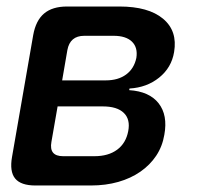

<svg xmlns="http://www.w3.org/2000/svg" viewBox="-20 -570 640 590"><path d="M89 0Q44 0 26.5 -21.5Q9 -43 17 -88L82 -462Q90 -507 115.5 -528.5Q141 -550 186 -550H347Q436 -550 481 -512.5Q526 -475 515 -410Q507 -362 469 -331.5Q431 -301 378 -298L377 -293Q439 -289 467.5 -252.5Q496 -216 485 -156Q479 -120 460 -91.5Q441 -63 411.5 -42.5Q382 -22 343.5 -11Q305 0 259 0ZM157 -243 138 -134Q134 -112 143 -101Q152 -90 174 -90H270Q313 -90 340 -110Q367 -130 374 -167Q381 -203 360.5 -223Q340 -243 296 -243ZM239 -460Q217 -460 204 -449Q191 -438 187 -416L171 -323H305Q343 -323 367.5 -341Q392 -359 399 -392Q404 -424 385.5 -442Q367 -460 329 -460Z"/></svg>

Font: Maple Mono SemiBold
Style: Italic
Weight: 600
Italic angle: -10°
Monospace: yes
Designer: subframe7536
Version: Version 7.000